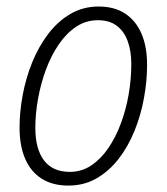

<svg xmlns="http://www.w3.org/2000/svg" viewBox="-20 -560 511 589"><path d="M189.9 9.3Q141.6 9.3 108.2 -11.7Q74.7 -32.7 57.4 -72.5Q40 -112.3 40 -168.5Q40 -216.8 49.6 -268.3Q59.1 -319.8 78.6 -368.2Q98.1 -416.5 127.4 -455.3Q156.7 -494.1 195.8 -517.1Q234.9 -540 282.7 -540Q330.6 -540 363.5 -518.6Q396.5 -497.1 413.8 -457.3Q431.2 -417.5 431.2 -361.3Q431.2 -311 421.6 -258.8Q412.1 -206.5 392.6 -158.4Q373 -110.4 344 -72.8Q314.9 -35.2 276.4 -12.9Q237.8 9.3 189.9 9.3ZM194.3 -32.7Q230 -32.7 259.5 -52.2Q289.1 -71.8 312 -105.2Q335 -138.7 350.8 -181.4Q366.7 -224.1 374.8 -271Q382.8 -317.9 382.8 -363.8Q382.8 -403.8 371.6 -434.1Q360.4 -464.4 337.9 -481.2Q315.4 -498 280.3 -498Q243.7 -498 213.6 -478Q183.6 -458 160.2 -423.6Q136.7 -389.2 120.8 -346.2Q105 -303.2 96.7 -257.1Q88.4 -210.9 88.4 -167.5Q88.4 -103 115 -67.9Q141.6 -32.7 194.3 -32.7Z"/></svg>

Font: Open Sans SemiCondensed Light
Style: Italic
Weight: 300
Width: 4
Italic angle: -12°
Designer: Monotype Design Team
Foundry: Monotype Imaging Inc.
Version: Version 3.000